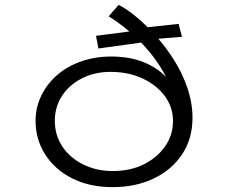

<svg xmlns="http://www.w3.org/2000/svg" viewBox="-20 -759 936 788"><path d="M443 9Q347 9 276 -27Q205 -63 165.5 -125Q126 -187 126 -263Q126 -318 149.5 -366.5Q173 -415 214.5 -451Q256 -487 313 -507Q370 -527 436 -527Q512 -527 569 -504Q626 -481 663.5 -441Q701 -401 719 -351L692 -336Q692 -369 677 -408Q662 -447 636.5 -487Q611 -527 577 -565Q543 -603 504 -635.5Q465 -668 426 -692L467 -739Q501 -722 541.5 -688Q582 -654 622.5 -608.5Q663 -563 696.5 -509Q730 -455 750 -395.5Q770 -336 770 -275Q770 -189 727 -125Q684 -61 610 -26Q536 9 443 9ZM443 -57Q514 -57 569 -84Q624 -111 657 -157.5Q690 -204 690 -263Q690 -319 656.5 -364.5Q623 -410 565 -437Q507 -464 433 -464Q369 -464 316.5 -437.5Q264 -411 234.5 -365.5Q205 -320 205 -263Q205 -204 236 -157.5Q267 -111 321.5 -84Q376 -57 443 -57ZM384 -560 374 -612 536 -633 575 -646 713 -661 727 -608 618 -599 586 -588Z"/></svg>

Font: Lexend Zetta Light
Style: Regular
Weight: 300
Designer: Bonnie Shaver-Troup, Thomas Jockin
Foundry: Lexend
Version: Version 1.007